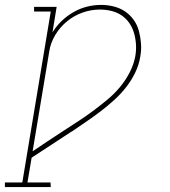

<svg xmlns="http://www.w3.org/2000/svg" viewBox="-74 -548 694 783"><path d="M-54 215V196H17L133 -501H65V-520H157L140 -416Q156 -442 178 -463Q200 -484 226.5 -499Q253 -514 281.5 -521Q310 -528 338 -528Q365 -528 390.5 -521.5Q416 -515 436.5 -501Q457 -487 471.5 -466.5Q486 -446 492.5 -421.5Q499 -397 501 -370.5Q503 -344 498 -317Q493 -284 477.5 -252Q462 -220 440 -192Q418 -164 391 -139.5Q364 -115 335 -93Q306 -71 276.5 -51Q247 -31 218 -11H217Q176 16 135.5 42.5Q95 69 55 95L38 196H132L133 215ZM59 69Q90 48 121 27.5Q152 7 182.5 -13Q213 -33 244 -53Q275 -73 304.5 -95Q334 -117 362.5 -140.5Q391 -164 414.5 -192Q438 -220 455 -253Q472 -286 478 -320Q482 -344 480.5 -367.5Q479 -391 472.5 -413.5Q466 -436 453 -454.5Q440 -473 421.5 -485.5Q403 -498 380 -503.5Q357 -509 333 -509Q298 -509 263.5 -497Q229 -485 200 -461.5Q171 -438 151.5 -405.5Q132 -373 127 -339Z"/></svg>

Font: Iosevka Etoile Thin
Style: Italic
Weight: 100
Italic angle: -9°
Designer: Belleve Invis
Foundry: Belleve Invis
Version: Version 22.1.2; ttfautohint (v1.8.4)